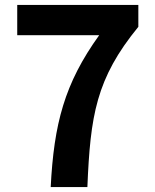

<svg xmlns="http://www.w3.org/2000/svg" viewBox="-20 -760 629 780"><path d="M186 0H335C347 -290 370 -441 542 -651V-740H50V-617H383C242 -421 199 -257 186 0Z"/></svg>

Font: Genne Gothic Bold
Style: Regular
Weight: 700
Designer: Ryoko NISHIZUKA (kana & ideographs); Paul D. Hunt (Latin, Greek & Cyrillic); Wenlong ZHANG (bopomofo); Sandoll Communica
Foundry: Adobe Systems Incorporated
Version: Version 1.004;PS 1.004;hotconv 16.6.51;makeotf.lib2.5.65220